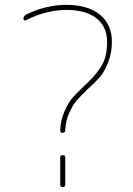

<svg xmlns="http://www.w3.org/2000/svg" viewBox="-20 -760 540 780"><path d="M85 -677.7Q82 -675.8 78.6 -677.7Q75.2 -679.7 75.2 -683.6Q75.2 -694.3 85 -700.2Q165 -740.2 250 -740.2Q337.9 -740.2 386.2 -700.2Q434.6 -660.2 434.6 -589.8Q434.6 -543.9 418.9 -505.4Q403.3 -466.8 386.2 -447.3Q369.1 -427.7 337.9 -399.4Q307.6 -370.1 292.5 -353Q277.3 -335.9 261.7 -302.2Q246.1 -268.6 245.1 -230.5Q245.1 -220.7 234.9 -220.2Q224.6 -219.7 224.6 -228.5Q225.6 -271.5 242.7 -309.1Q259.8 -346.7 275.9 -364.3Q292 -381.8 324.2 -413.1Q347.7 -435.5 359.4 -448.2Q371.1 -460.9 386.7 -483.4Q402.3 -505.9 408.7 -531.7Q415 -557.6 415 -589.8Q415 -651.4 372.1 -685.5Q329.1 -719.7 250 -719.7Q168 -719.7 85 -677.7ZM245.1 -120.1V-9.8Q245.1 0 234.9 0Q224.6 0 224.6 -9.8V-120.1Q224.6 -129.9 234.9 -129.9Q245.1 -129.9 245.1 -120.1Z"/></svg>

Font: Rounded-X Mgen+ 2m thin
Style: Regular
Weight: 100
Designer: [Source Han Sans]
Ryoko NISHIZUKA  (kana & ideographs); Paul D. Hunt (Latin, Greek & Cyrillic); Wenlong ZHANG  (bopomofo
Version: Version 1.059.20150602